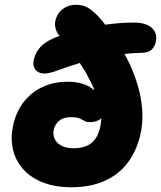

<svg xmlns="http://www.w3.org/2000/svg" viewBox="-20 -778 678 808"><path d="M281 10Q212 10 161 -10Q110 -30 78 -65.5Q46 -101 35 -147Q24 -193 34 -245Q46 -304 77.5 -346Q109 -388 157 -411Q205 -434 264 -434Q321 -434 358 -412Q369 -405 378 -398Q363 -434 341 -473Q329 -493 316 -513Q269 -499 215 -479Q163 -460 139 -476Q115 -492 122 -525Q129 -560 156 -586Q180 -609 230 -627Q220 -641 216 -651Q209 -670 213 -690Q220 -722 244 -740Q268 -758 300 -758Q316 -758 331.5 -753.5Q347 -749 366.5 -734Q386 -719 412 -688Q418 -681 423 -674Q484 -683 544 -683Q594 -683 618.5 -661Q643 -639 636 -604Q632 -582 618.5 -569.5Q605 -557 582 -556Q541 -555 504 -551Q512 -537 519 -523Q559 -440 572.5 -364Q586 -288 573 -222Q558 -148 519.5 -96Q481 -44 421 -17Q361 10 281 10ZM406 -281Q404 -279 403 -278Q388 -264 356 -264Q347 -264 340 -267Q333 -270 325.5 -274.5Q318 -279 307 -282Q296 -285 279 -285Q256 -285 241 -277.5Q226 -270 217.5 -257.5Q209 -245 206 -231Q202 -210 210.5 -192.5Q219 -175 239.5 -164.5Q260 -154 290 -154Q318 -154 341 -162.5Q364 -171 380 -192Q396 -213 403 -250Q406 -265 406 -281Z"/></svg>

Font: Shantell Sans Light ExtraBold
Style: Italic
Weight: 800
Italic angle: -11°
Version: Version 1.008;[ac192a2d6]